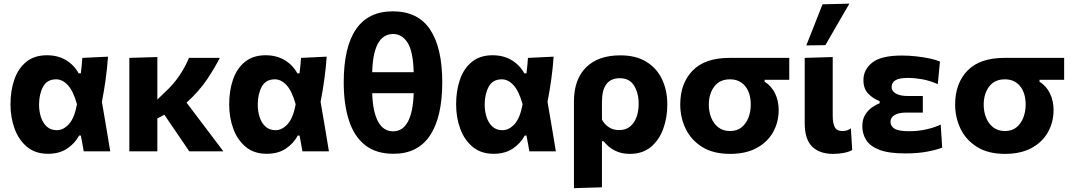

<svg xmlns="http://www.w3.org/2000/svg" viewBox="-20 -808 5728 1025"><path d="M236 13Q168.5 13 124 -24.2Q79.5 -61.5 57.8 -121.5Q36 -181.5 36 -250.5Q36 -324.5 56.8 -384Q77.5 -443.5 120.8 -478.2Q164 -513 230.5 -513Q289 -513 332.2 -487Q375.5 -461 400 -416.5H411.5Q414.5 -438 416.2 -458.5Q418 -479 419.5 -499L556.5 -505.5Q552.5 -445.5 543.8 -382.8Q535 -320 524 -264.5Q535.5 -198.5 546.5 -132.5Q557 -66 568.5 0H427Q423 -21 419.5 -42.5Q415.5 -63.5 411.5 -84.5H402.5Q379.5 -42 338.2 -14.5Q297 13 236 13ZM283.5 -113Q318.5 -113 348 -145.5Q377.5 -178 391 -251.5Q371 -322.5 342.2 -353.5Q313.5 -384.5 280 -384.5Q231 -384.5 209.8 -344.8Q188.5 -305 188.5 -249Q188.5 -214 198.5 -183Q208.5 -152 229.5 -132.5Q250.5 -113 283.5 -113Z M670.5 0V-499L820 -503.5V-276.5L857 -312.5Q904.5 -355 937.5 -404Q970.5 -453 988.5 -499H1153.5Q1128.5 -449.5 1086.8 -386.2Q1045 -323 976 -260L1041 -174Q1071 -134.5 1105 -89.5Q1139 -44 1172.5 0H990.5Q970 -30 950.5 -59Q931 -87.5 910.5 -117.5L857.5 -195.5L820 -175.5V0Z M1403.5 13Q1336 13 1291.5 -24.2Q1247 -61.5 1225.2 -121.5Q1203.5 -181.5 1203.5 -250.5Q1203.5 -324.5 1224.2 -384Q1245 -443.5 1288.2 -478.2Q1331.5 -513 1398 -513Q1456.5 -513 1499.8 -487Q1543 -461 1567.5 -416.5H1579Q1582 -438 1583.8 -458.5Q1585.5 -479 1587 -499L1724 -505.5Q1720 -445.5 1711.2 -382.8Q1702.5 -320 1691.5 -264.5Q1703 -198.5 1714 -132.5Q1724.5 -66 1736 0H1594.5Q1590.5 -21 1587 -42.5Q1583 -63.5 1579 -84.5H1570Q1547 -42 1505.8 -14.5Q1464.5 13 1403.5 13ZM1451 -113Q1486 -113 1515.5 -145.5Q1545 -178 1558.5 -251.5Q1538.5 -322.5 1509.8 -353.5Q1481 -384.5 1447.5 -384.5Q1398.5 -384.5 1377.2 -344.8Q1356 -305 1356 -249Q1356 -214 1366 -183Q1376 -152 1397 -132.5Q1418 -113 1451 -113Z M2081 13Q1988 13 1929.2 -33.2Q1870.5 -79.5 1842.8 -165.2Q1815 -251 1815 -369Q1815 -556 1880.5 -651.8Q1946 -747.5 2077 -747.5Q2211.5 -747.5 2276.2 -650.2Q2341 -553 2341 -369Q2341 -183 2275.8 -85Q2210.5 13 2081 13ZM2079 -626.5Q1972.5 -626.5 1967 -422.5H2188.5Q2185.5 -534 2155.8 -580.2Q2126 -626.5 2079 -626.5ZM2078 -107Q2130.5 -107 2158 -159Q2185.5 -211 2188.5 -310.5H1967Q1970 -211.5 1998.2 -159.2Q2026.5 -107 2078 -107Z M2615 13Q2547.5 13 2503 -24.2Q2458.5 -61.5 2436.8 -121.5Q2415 -181.5 2415 -250.5Q2415 -324.5 2435.8 -384Q2456.5 -443.5 2499.8 -478.2Q2543 -513 2609.5 -513Q2668 -513 2711.2 -487Q2754.5 -461 2779 -416.5H2790.5Q2793.5 -438 2795.2 -458.5Q2797 -479 2798.5 -499L2935.5 -505.5Q2931.5 -445.5 2922.8 -382.8Q2914 -320 2903 -264.5Q2914.5 -198.5 2925.5 -132.5Q2936 -66 2947.5 0H2806Q2802 -21 2798.5 -42.5Q2794.5 -63.5 2790.5 -84.5H2781.5Q2758.5 -42 2717.2 -14.5Q2676 13 2615 13ZM2662.5 -113Q2697.5 -113 2727 -145.5Q2756.5 -178 2770 -251.5Q2750 -322.5 2721.2 -353.5Q2692.5 -384.5 2659 -384.5Q2610 -384.5 2588.8 -344.8Q2567.5 -305 2567.5 -249Q2567.5 -214 2577.5 -183Q2587.5 -152 2608.5 -132.5Q2629.5 -113 2662.5 -113Z M3044 196.5V-266Q3044 -384 3108.5 -448.2Q3173 -512.5 3291.5 -512.5Q3375.5 -512.5 3431.2 -477.8Q3487 -443 3514.8 -383.8Q3542.5 -324.5 3542.5 -250Q3542.5 -180.5 3520.8 -120.5Q3499 -60.5 3454.8 -23.5Q3410.5 13.5 3342 13.5Q3296.5 13.5 3261.8 -4.5Q3227 -22.5 3202.5 -54H3193.5V192ZM3285 -113.5Q3321 -113.5 3344.2 -133Q3367.5 -152.5 3378.5 -184.2Q3389.5 -216 3389.5 -252.5Q3389.5 -312 3364.8 -351.2Q3340 -390.5 3289 -390.5Q3193.5 -390.5 3193.5 -264V-169.5Q3207 -144 3230.5 -128.8Q3254 -113.5 3285 -113.5Z M3878 13.5Q3787.5 13.5 3728.5 -23.5Q3669.5 -60.5 3640.5 -120.5Q3611.5 -180.5 3611.5 -250Q3611.5 -362.5 3677.2 -430.8Q3743 -499 3874.5 -499H4193.5V-382H4062V-372Q4099.5 -348 4118.2 -308.2Q4137 -268.5 4137 -221.5Q4137 -155.5 4107 -102.2Q4077 -49 4019.2 -17.8Q3961.5 13.5 3878 13.5ZM3877.5 -108.5Q3915 -108.5 3939.2 -128.5Q3963.5 -148.5 3975.8 -180.5Q3988 -212.5 3988 -249Q3988 -311.5 3958.2 -348Q3928.5 -384.5 3877 -384.5Q3822 -384.5 3793 -345.8Q3764 -307 3764 -248.5Q3764 -212 3776.8 -180Q3789.5 -148 3814.8 -128.2Q3840 -108.5 3877.5 -108.5Z M4427 13.5Q4356 13.5 4316 -25Q4276 -63.5 4276 -151.5V-499L4425.5 -503.5V-188Q4425.5 -151 4436.2 -129.8Q4447 -108.5 4477 -108.5Q4488 -108.5 4498.8 -111.2Q4509.5 -114 4522.5 -123L4529.5 -7Q4513 2.5 4485.8 8Q4458.5 13.5 4427 13.5ZM4284.5 -565.5Q4306 -620.5 4328 -675.5Q4349.5 -730.5 4371 -785L4514.5 -788.5Q4481.5 -731.5 4449.5 -676.5Q4417.5 -621 4386.5 -567Z M4813 11Q4723.5 11 4673.8 -8.5Q4624 -28 4603.8 -61Q4583.5 -94 4583.5 -134Q4583.5 -169.5 4598.2 -194.2Q4613 -219 4634.5 -234.2Q4656 -249.5 4676 -256.5V-268Q4644.5 -279.5 4617 -306Q4589.5 -332.5 4589.5 -380.5Q4589.5 -436.5 4636.8 -474Q4684 -511.5 4794.5 -511.5Q4832 -511.5 4871 -507.2Q4910 -503 4943.5 -495.8Q4977 -488.5 4998 -479.5L4986.5 -359Q4942.5 -378 4902.5 -385Q4862.5 -392 4827 -392Q4780.5 -392 4760.2 -379.5Q4740 -367 4740 -344Q4740 -321.5 4762.8 -308.5Q4785.5 -295.5 4826.5 -295.5H4906.5V-207H4817Q4779 -207 4756.5 -194.2Q4734 -181.5 4734 -157.5Q4734 -134 4755.8 -120.8Q4777.5 -107.5 4833.5 -107.5Q4883.5 -107.5 4929 -118.2Q4974.5 -129 5002 -143L5010 -20Q4983.5 -9 4932.5 1Q4881.5 11 4813 11Z M5345.5 13.5Q5255 13.5 5196 -23.5Q5137 -60.5 5108 -120.5Q5079 -180.5 5079 -250Q5079 -362.5 5144.8 -430.8Q5210.5 -499 5342 -499H5661V-382H5529.5V-372Q5567 -348 5585.8 -308.2Q5604.5 -268.5 5604.5 -221.5Q5604.5 -155.5 5574.5 -102.2Q5544.5 -49 5486.8 -17.8Q5429 13.5 5345.5 13.5ZM5345 -108.5Q5382.5 -108.5 5406.8 -128.5Q5431 -148.5 5443.2 -180.5Q5455.5 -212.5 5455.5 -249Q5455.5 -311.5 5425.8 -348Q5396 -384.5 5344.5 -384.5Q5289.5 -384.5 5260.5 -345.8Q5231.5 -307 5231.5 -248.5Q5231.5 -212 5244.2 -180Q5257 -148 5282.2 -128.2Q5307.5 -108.5 5345 -108.5Z"/></svg>

Font: Heraclito
Style: Bold
Weight: 700
Designer: Kostas Bartsokas (font) & Cristiano Sobral (main changes)
Foundry: Kostas Bartsokas (font) & Cristiano Sobral (main changes)
Version: Version 1.00;July 8, 2020;FontCreator 13.0.0.2655 64-bit